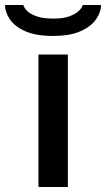

<svg xmlns="http://www.w3.org/2000/svg" viewBox="-79 -744 422 764"><path d="M74 0V-527H191V0ZM132 -601Q63 -601 21 -620Q-21 -639 -40 -667.5Q-59 -696 -59 -724H14Q17 -712 30 -699.5Q43 -687 68.5 -678.5Q94 -670 132 -670Q174 -670 198.5 -679.5Q223 -689 235.5 -701.5Q248 -714 250 -724H323Q323 -696 303.5 -667.5Q284 -639 242 -620Q200 -601 132 -601Z"/></svg>

Font: Archivo Expanded Medium
Style: Regular
Weight: 500
Width: 7
Designer: Hector Gatti
Foundry: Omnibus-Type
Version: Version 2.001